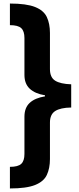

<svg xmlns="http://www.w3.org/2000/svg" viewBox="-20 -820 446 1084"><path d="M36 -800Q129 -800 178 -780.5Q227 -761 244.5 -723.5Q262 -686 262 -634V-430Q262 -383 291.5 -364.5Q321 -346 382 -344V-213Q321 -212 291.5 -193Q262 -174 262 -128V78Q262 130 244.5 167.5Q227 205 178 224.5Q129 244 36 244V122Q82 122 100 105Q118 88 118 49V-161Q118 -212 148 -239.5Q178 -267 234 -276V-282Q178 -291 148 -319Q118 -347 118 -397V-605Q118 -644 100 -661Q82 -678 36 -678Z"/></svg>

Font: Noto Sans Tamil ExtraBold
Style: Regular
Weight: 800
Designer: Jelle Bosma - Monotype Design Team
Foundry: Monotype Imaging Inc.
Version: Version 2.004; ttfautohint (v1.8.4.7-5d5b)